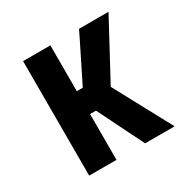

<svg xmlns="http://www.w3.org/2000/svg" viewBox="-124 -637 748 755"><g transform="rotate(-30 250.0 -260.0)"><path d="M73 0V-520H197V-312H224L310 -485L327 -520H461L321 -260L461 0H327L224 -208H197V0Z"/></g></svg>

Font: Iosevka SS18 Extrabold
Style: Regular
Weight: 800
Monospace: yes
Designer: Belleve Invis
Foundry: Belleve Invis
Version: Version 25.1.1; ttfautohint (v1.8.4)